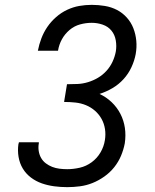

<svg xmlns="http://www.w3.org/2000/svg" viewBox="-20 -763 640 791"><path d="M257 8Q230 8 203.5 4.5Q177 1 152.5 -7.5Q128 -16 107.5 -31.5Q87 -47 74 -68.5Q61 -90 56.5 -116.5Q52 -143 56 -170Q57 -171 57 -173Q57 -175 58 -177H140Q140 -176 140 -175Q140 -174 140 -173Q137 -157 139.5 -141Q142 -125 149.5 -112Q157 -99 169 -90Q181 -81 195 -75.5Q209 -70 225 -68Q241 -66 257 -66Q282 -66 308.5 -72Q335 -78 357.5 -94.5Q380 -111 394 -135Q408 -159 412 -185Q416 -209 412.5 -231.5Q409 -254 398.5 -273Q388 -292 371.5 -306.5Q355 -321 334.5 -329.5Q314 -338 291 -340.5Q268 -343 244 -343L256 -416Q278 -416 299.5 -417Q321 -418 342.5 -424.5Q364 -431 383.5 -442.5Q403 -454 418.5 -471Q434 -488 443.5 -508.5Q453 -529 457 -550Q461 -573 457 -596.5Q453 -620 439 -637Q425 -654 403 -661.5Q381 -669 358 -669Q334 -669 310 -662.5Q286 -656 266.5 -639.5Q247 -623 235 -601Q223 -579 219 -554H136Q141 -580 150.5 -605Q160 -630 175 -652Q190 -674 211 -692.5Q232 -711 256.5 -722.5Q281 -734 306.5 -738.5Q332 -743 358 -743Q385 -743 412 -738.5Q439 -734 462 -722Q485 -710 502.5 -690.5Q520 -671 529.5 -646.5Q539 -622 541.5 -595Q544 -568 539 -540Q534 -513 521.5 -486Q509 -459 489 -437Q469 -415 443.5 -400Q418 -385 390 -376Q418 -363 440 -342Q462 -321 476 -294Q490 -267 494.5 -236Q499 -205 494 -172Q489 -146 478.5 -121Q468 -96 450.5 -74Q433 -52 409.5 -35.5Q386 -19 361 -9Q336 1 309.5 4.5Q283 8 257 8Z"/></svg>

Font: Iosevka Curly Slab ExObl
Style: Regular
Weight: 400
Width: 7
Italic angle: -9°
Monospace: yes
Designer: Belleve Invis
Foundry: Belleve Invis
Version: Version 11.1.0; ttfautohint (v1.8.3)